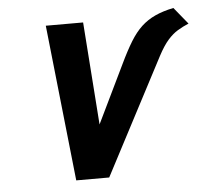

<svg xmlns="http://www.w3.org/2000/svg" viewBox="-43 -567 667 615"><g transform="rotate(-5 290.0 -259.5)"><path d="M536 -521Q502 -514 477 -502.5Q452 -491 432.5 -473Q413 -455 395.5 -426.5Q378 -398 358 -356L268 -170L244 -500H124L178 2H284L480 -372Q497 -404 512.5 -421.5Q528 -439 544.5 -449Q561 -459 580 -467Z"/></g></svg>

Font: Advent Pro
Style: Bold Italic
Weight: 700
Italic angle: -12°
Designer: VivaRado, Andreas Kalpakidis
Foundry: VivaRado, Andreas Kalpakidis
Version: Version 3.000